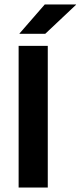

<svg xmlns="http://www.w3.org/2000/svg" viewBox="-20 -846 363 866"><path d="M195.5 0H64V-639H195.5ZM182 -826H323V-824.5L184 -693.5H68V-695Z"/></svg>

Font: Anek Telugu Medium SemiBold
Style: Regular
Weight: 600
Version: Version 1.003